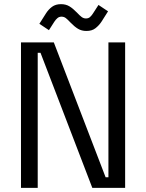

<svg xmlns="http://www.w3.org/2000/svg" viewBox="-20 -904 703 924"><path d="M161.5 0H81V-700H239L488.2 -51H501.8V-700H582.2V0H424.2L175 -649.8H161.5ZM241.5 -799.5 215.5 -758.8 169.5 -789.5 201.5 -840Q213.5 -858.8 230.6 -871.4Q247.8 -884 273.5 -884Q296.8 -884 314 -873.6Q331.2 -863.2 350.5 -843.2Q363.5 -829.2 372.9 -822.2Q382.2 -815.2 393.5 -815.2Q405.8 -815.2 413.1 -821.9Q420.5 -828.5 427.2 -838.8L454 -880.2L500 -849.5L468 -799Q456 -781 439.2 -768Q422.5 -755 396 -755Q372.8 -755 355.5 -765.4Q338.2 -775.8 319 -795.8Q306 -809.8 297 -816.8Q288 -823.8 276 -823.8Q264.5 -823.8 256.4 -816.8Q248.2 -809.8 241.5 -799.5Z"/></svg>

Font: Space Grotesk Variable Light
Style: Regular
Weight: 300
Designer: Florian Karsten
Foundry: Florian Karsten
Version: Version 2.000